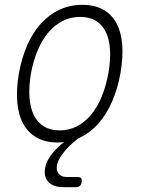

<svg xmlns="http://www.w3.org/2000/svg" viewBox="-20 -580 640 795"><path d="M218 10Q168 10 132.5 -10Q97 -30 76.5 -67Q56 -104 51.5 -156.5Q47 -209 58 -275Q70 -341 93 -393.5Q116 -446 150 -483Q184 -520 227 -540Q270 -560 321 -560Q372 -560 407.5 -540Q443 -520 462.5 -483.5Q482 -447 486 -395Q490 -343 479 -278Q467 -211 443.5 -158Q420 -105 386.5 -67.5Q353 -30 311 -10Q307 -9 304 -7L295 0Q262 27 241 54.5Q220 82 216 103Q212 126 223 139.5Q234 153 258 153H301Q312 153 316 158Q320 163 318 174Q316 185 310.5 190Q305 195 294 195H242Q201 195 180.5 173.5Q160 152 167 115Q172 84 200 51Q219 29 245 8Q232 10 218 10ZM227 -40Q265 -40 297.5 -56.5Q330 -73 356 -103.5Q382 -134 400.5 -178.5Q419 -223 429 -278Q438 -331 435.5 -374Q433 -417 418.5 -447Q404 -477 377.5 -493.5Q351 -510 312 -510Q273 -510 240 -493.5Q207 -477 181 -446.5Q155 -416 136.5 -372.5Q118 -329 108 -275Q99 -221 102 -177.5Q105 -134 120 -103.5Q135 -73 162 -56.5Q189 -40 227 -40Z"/></svg>

Font: Maple Mono NL Thin
Style: Italic
Weight: 250
Italic angle: -10°
Monospace: yes
Designer: subframe7536
Version: Version 7.000